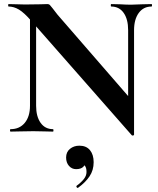

<svg xmlns="http://www.w3.org/2000/svg" viewBox="-20 -645 775 941"><path d="M127 -602 157 -600V-127Q157 -74 179 -43Q201 -12 240 -12Q242 -12 242 -6Q242 0 240 0Q212 0 197 -1L143 -2L81 -1Q64 0 32 0Q29 0 29 -6Q29 -12 32 -12Q76 -12 101.5 -43Q127 -74 127 -127ZM626 18 133 -543Q98 -583 73 -598Q48 -613 22 -613Q20 -613 20 -619Q20 -625 22 -625L64 -624Q77 -623 102 -623L178 -624Q192 -625 212 -625Q220 -625 224 -621Q228 -617 238 -604Q255 -581 262 -573L629 -150L637 15Q637 18 632.5 19Q628 20 626 18ZM637 15 608 -15V-497Q608 -551 586 -582Q564 -613 525 -613Q523 -613 523 -619Q523 -625 525 -625L568 -624Q600 -622 622 -622Q642 -622 678 -624L723 -625Q725 -625 725 -619Q725 -613 723 -613Q683 -613 660 -581.5Q637 -550 637 -497ZM361 276Q357 276 355 271.5Q353 267 356 265Q378 249 391 232.5Q404 216 404 198Q404 176 395.5 167Q387 158 372 156L399 137Q401 184 353 184Q332 184 318 168Q304 152 304 127Q304 100 323 84.5Q342 69 369 69Q403 69 421 91Q439 113 439 150Q439 189 419 219Q399 249 363 275Z"/></svg>

Font: Cormorant Infant
Style: Bold
Weight: 700
Designer: Christian Thalmann (Catharsis Fonts)
Foundry: Catharsis Fonts
Version: Version 4.000